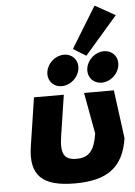

<svg xmlns="http://www.w3.org/2000/svg" viewBox="-66 -1071 800 1135"><g transform="rotate(-5 334.5 -503.5)"><path d="M312 -513H135L91.1 -226C64.8 -54 140.2 15 332.2 15C524.2 15 620.8 -54 647.1 -226L609 -513H432L476.7 -269C461.2 -168 428.2 -129 354.2 -129C280.2 -129 259.2 -168 274.7 -269ZM389.2 -777.9 464.8 -730.9 658.9 -954.8 538.9 -1022ZM333 -748.6C282 -748.6 234.8 -707.6 227 -656.6C219.1 -605.6 253.9 -564.6 304.9 -564.6C355.9 -564.6 403.1 -605.6 411 -656.6C418.8 -707.6 384 -748.6 333 -748.6ZM570 -748.6C519 -748.6 471.8 -707.6 464 -656.6C456.1 -605.6 490.9 -564.6 541.9 -564.6C592.9 -564.6 640.1 -605.6 648 -656.6C655.8 -707.6 621 -748.6 570 -748.6Z"/></g></svg>

Font: Sztylet
Style: BdObl
Weight: 700
Foundry: Cannot Into Space Fonts, PlusOne Fonts
Version: Version 0.12